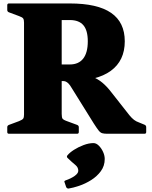

<svg xmlns="http://www.w3.org/2000/svg" viewBox="-20 -774 878 1111"><path d="M337 -305V-401H384Q435 -401 461.5 -435Q488 -469 488 -535Q488 -598 462.5 -628Q437 -658 384 -658H337V-754H384Q544 -754 623 -699.5Q702 -645 702 -535Q702 -423 621 -364Q540 -305 384 -305ZM119 0V-754H337V0ZM601 0Q583 0 572 -3Q561 -6 551 -18.5Q541 -31 523 -59L396 -263Q385 -282 376.5 -290.5Q368 -299 360.5 -302Q353 -305 345 -305L426 -348Q477 -345 512 -331Q547 -317 573 -295Q599 -273 622 -243L729 -107Q743 -90 755.5 -80.5Q768 -71 783 -66L817 -52Q826 -48 826 -38V-10Q826 0 816 0ZM32 0Q22 0 22 -10V-38Q22 -47 31 -51L90 -73Q110 -81 114.5 -88Q119 -95 119 -111V-201H337V-115Q337 -93 342.5 -86.5Q348 -80 362 -75L427 -51Q436 -47 436 -38V-10Q436 0 426 0ZM22 -744Q22 -754 32 -754H337V-553H119V-643Q119 -659 114.5 -666.5Q110 -674 90 -681L31 -703Q22 -707 22 -716ZM377 317Q369 318 363 309L354 282Q349 274 359 270Q391 259 412 244Q433 229 433 214Q433 194 415.5 180Q398 166 371 140Q364 133 370 125Q383 109 408 93Q433 77 463.5 65.5Q494 54 521 54Q537 54 552 69Q567 84 576.5 105Q586 126 586 146Q586 186 563.5 216.5Q541 247 507.5 268Q474 289 438.5 301Q403 313 377 317Z"/></svg>

Font: Hahmlet Black
Style: Regular
Weight: 900
Version: Version 1.002